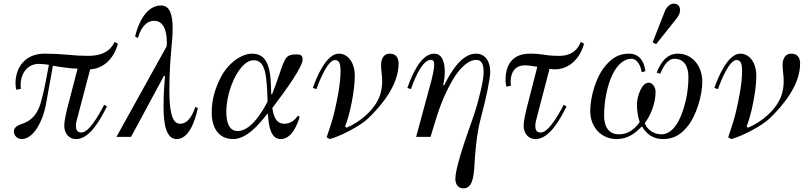

<svg xmlns="http://www.w3.org/2000/svg" viewBox="-20 -750 4416 1052"><path d="M56 -29C56 -8 75 12 98 12C168 12 217 -97 231 -174L270 -390C313 -382 370 -374 405 -374L347 -150C343 -135 332 -86 332 -62C332 -23 354 12 398 12C474 12 534 -103 566 -167L551 -176C513 -104 465 -24 426 -24C399 -24 396 -44 396 -62C396 -74 400 -90 403 -101L474 -370C548 -374 605 -430 626 -511L608 -520C577 -457 520 -444 461 -444C425 -444 389 -446 351 -450C310 -454 268 -456 224 -456C115 -456 65 -377 65 -295C65 -283 66 -270 70 -258L95 -264C94 -269 93 -275 93 -285C93 -340 124 -400 194 -400C210 -400 234 -397 248 -395L237 -338C228 -288 218 -238 202 -183C180 -108 136 -84 105 -73C79 -64 56 -54 56 -29Z M618 0H698L878 -334H884C880 -290 876 -224 876 -168C876 -71 890 12 948 12C1017 12 1050 -92 1064 -158L1050 -164C1041 -137 1018 -72 966 -72C918 -72 908 -156 908 -257C908 -355 914 -426 919 -484C923 -525 926 -559 926 -594C926 -665 913 -720 862 -720C781 -720 737 -622 720 -550L736 -542C746 -582 774 -636 824 -636C873 -636 894 -588 894 -520C894 -512 894 -504 893 -496Z M1140 -132C1140 -64 1168 12 1258 12C1325 12 1392 -57 1444 -126H1448C1452 -57 1464 12 1518 12C1581 12 1612 -75 1622 -110L1612 -116C1598 -96 1576 -72 1538 -72C1498 -72 1481 -101 1472 -158L1493 -186C1544 -254 1638 -383 1638 -424C1638 -442 1633 -452 1606 -452C1548 -452 1542 -437 1509 -338C1496 -300 1482 -262 1471 -234H1466C1464 -344 1460 -456 1362 -456C1301 -456 1228 -402 1189 -325C1159 -266 1140 -206 1140 -132ZM1220 -136C1220 -180 1230 -237 1250 -288C1279 -363 1324 -420 1370 -420C1436 -420 1442 -335 1446 -193C1407 -118 1348 -32 1282 -32C1226 -32 1220 -101 1220 -136Z M1694 -268 1714 -262C1732 -314 1777 -421 1815 -421C1835 -421 1846 -408 1846 -361C1846 -292 1828 -206 1814 -144C1804 -100 1788 -51 1770 2L1786 12C1837 0 1951 -57 1998 -102C2072 -174 2164 -284 2164 -402C2164 -435 2149 -456 2115 -456C2084 -456 2068 -430 2068 -394C2068 -381 2069 -366 2071 -351C2073 -335 2074 -319 2074 -304C2074 -284 2071 -250 2059 -220C2030 -146 1953 -81 1878 -50L1871 -58C1894 -112 1924 -248 1924 -335C1924 -405 1888 -456 1836 -456C1768 -456 1715 -328 1694 -268Z M2212 -268 2232 -262C2258 -339 2299 -422 2340 -422C2355 -422 2359 -412 2359 -395C2359 -370 2348 -326 2344 -310L2260 0H2339L2359 -66C2376 -123 2406 -221 2462 -315C2507 -390 2554 -422 2588 -422C2620 -422 2630 -398 2630 -352C2630 -310 2600 -186 2576 -118C2513 60 2475 178 2475 230C2475 260 2490 282 2519 282C2565 282 2576 230 2580 148C2583 94 2591 -16 2614 -101C2643 -209 2666 -319 2666 -355C2666 -418 2636 -456 2588 -456C2514 -456 2456 -368 2413 -282L2408 -285C2414 -309 2417 -332 2417 -354C2417 -394 2410 -456 2359 -456C2283 -456 2233 -328 2212 -268Z M2750 -312C2750 -300 2751 -287 2755 -275L2780 -281C2779 -286 2778 -292 2778 -302C2778 -342 2793 -392 2857 -392C2873 -392 2899 -388 2924 -384L2864 -150C2860 -135 2849 -86 2849 -62C2849 -23 2871 12 2915 12C2992 12 3053 -104 3084 -167L3069 -176C3031 -104 2982 -24 2943 -24C2916 -24 2913 -44 2913 -62C2913 -74 2917 -90 2920 -101L2991 -373C3003 -371 3012 -370 3020 -370C3102 -370 3160 -434 3180 -511L3162 -520C3148 -485 3119 -444 3044 -444C3011 -444 2986 -446 2962 -450C2937 -454 2916 -456 2884 -456C2775 -456 2750 -379 2750 -312Z M3556 -518 3575 -508 3681 -641C3692 -654 3706 -673 3706 -695C3706 -711 3698 -730 3671 -730C3655 -730 3634 -716 3623 -689ZM3214 -142C3214 -52 3276 12 3358 12C3417 12 3458 -17 3494 -55H3499C3522 -17 3557 12 3612 12C3669 12 3706 -10 3741 -50C3797 -114 3828 -230 3828 -302C3828 -388 3774 -456 3694 -456C3630 -456 3598 -402 3578 -352L3598 -346C3614 -388 3640 -428 3674 -428C3730 -428 3752 -384 3752 -328C3752 -241 3732 -164 3708 -108C3685 -55 3650 -14 3604 -14C3564 -14 3526 -38 3513 -75C3548 -123 3572 -186 3572 -248C3572 -269 3557 -297 3534 -297C3495 -297 3470 -220 3470 -178C3470 -143 3475 -110 3485 -81C3460 -46 3424 -14 3372 -14C3318 -14 3290 -52 3290 -116C3290 -196 3307 -284 3338 -346C3362 -393 3397 -428 3440 -428C3472 -428 3491 -389 3496 -354L3516 -360C3509 -422 3477 -456 3426 -456C3376 -456 3339 -437 3301 -394C3243 -329 3214 -214 3214 -142Z M3894 -268 3914 -262C3932 -314 3977 -421 4015 -421C4035 -421 4046 -408 4046 -361C4046 -292 4028 -206 4014 -144C4004 -100 3988 -51 3970 2L3986 12C4037 0 4151 -57 4198 -102C4272 -174 4364 -284 4364 -402C4364 -435 4349 -456 4315 -456C4284 -456 4268 -430 4268 -394C4268 -381 4269 -366 4271 -351C4273 -335 4274 -319 4274 -304C4274 -284 4271 -250 4259 -220C4230 -146 4153 -81 4078 -50L4071 -58C4094 -112 4124 -248 4124 -335C4124 -405 4088 -456 4036 -456C3968 -456 3915 -328 3894 -268Z"/></svg>

Font: Old Standard
Style: Italic
Weight: 400
Italic angle: -15.2°
Designer: Alexey Kryukov <alexios@thessalonica.org.ru>
Version: Version 2.0